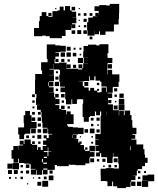

<svg xmlns="http://www.w3.org/2000/svg" viewBox="-20 -940 808 981"><path d="M463 -758H427V-786H425V-826H431V-850H454V-857H477V-858H467V-874H483V-864H484V-884H463V-908H487V-914H523V-912H541V-920H589V-872H588V-843H586V-815H562V-779H519V-762H491V-780H486V-765H464V-783H463ZM214 -758H196V-755H154V-797H179V-832H183V-858H193V-878H217V-858H227V-854H248V-883H274V-887H285V-906H305V-887H312V-909H338V-887H346V-880H369V-852H348V-851H370V-821H348V-816H365V-796H345V-813H344V-787H315V-756H296V-745H234V-755H214ZM346 -905H364V-887H346ZM262 -899H268V-893H262ZM382 -899H388V-893H382ZM227 -874H243V-858H227ZM408 -873H422V-859H408ZM438 -873H452V-859H438ZM379 -872H391V-860H379ZM407 -844H423V-828H407ZM382 -833V-839H388V-833ZM421 -812V-800H409V-812ZM389 -802H381V-810H389ZM375 -786H395V-766H375ZM364 -767H346V-785H364ZM406 -785H424V-767H406ZM452 -753V-739H438V-753ZM679 -68V-43H657V-42H672V-20H650V-12H647V15H623V21H579V12H558V-12H553V11H529V-13H523V-15H495V-44H494V-78H521V-81H561V-79H587V-104H584V-133H583V-139H559V-159H557V-135H555V-107H527V-135H525V-137H497V-157H491V-141H471V-161H487V-168H468V-194H484V-197H467V-225H484V-227H467V-255H494V-348H497V-370H491V-351H471V-370H465V-347H440V-342H434V-318H408V-342H402V-410H405V-432H402V-433H380V-432H373V-409H349V-432H345V-407H317V-433H313V-469H289V-493H312V-497H287V-523H283V-559H287V-582H282V-585H255V-613H254V-588H232V-585H255V-557H231V-556H256V-526H231V-523H253V-499H230V-494H254V-468H231V-467H257V-443H262V-460H280V-442H263V-434H284V-408H263V-403H283V-383H292V-400H310V-382H293V-378H318V-356H321V-371H341V-356H356V-306H323V-298H328V-292H352V-289H379V-287H407V-255H379V-253H352V-251H371V-231H355V-230H380V-211H385V-217H397V-205H391V-199H409V-175H415V-169H437V-195H465V-167H439V-163H463V-139H439V-133H437V-105H416V-96H366V-98H338V-99H331V-91H271V-97H260V-72H223V-49H199V-71H195V-47H167V-71H164V-48H138V-74H161V-77H137V-101H131V-104H104V-107H77V-129H73V-109H49V-129H39V-173H48V-194H74V-173H75V-197H98V-201H81V-221H101V-204H105V-227H137V-204H144V-200H170V-174H174V-188H188V-174H198V-194H217V-200H200V-222H217V-233H203V-249H219V-235H229V-253H247V-256H226V-282H223V-259H199V-283H222V-287H197V-314H194V-342H192V-368H188V-379H169V-403H185V-404H164V-438H166V-459H159V-533H160V-562H195V-580H190V-622H223V-639H219V-713H263V-708H288V-706H316V-676H288V-674H263V-671H281V-651H263V-639H259V-617H282V-620H320V-588H343V-589H379V-585H400V-591H381V-611H401V-592H405V-617H430V-618H408V-644H430V-645H405V-677H407V-705H430V-712H472V-708H488V-714H534V-668H529V-650H530V-644H554V-618H530V-612H528V-584H527V-560H529V-583H553V-560H590V-522H586V-496H558V-494H556V-466H530V-463H553V-439H532V-407H557V-377H586V-406H616V-376H587V-351H589V-373H613V-352H617V-375H645V-352H652V-326H656V-297H657V-287H677V-255H657V-251H671V-231H652V-227H677V-202H712V-178H718V-151H721V-134H734V-108H721V-91H706V-76H684V-68ZM321 -681V-701H341V-681ZM366 -686H356V-696H366ZM396 -686H386V-696H396ZM290 -672H312V-650H290ZM320 -672H342V-650H320ZM352 -670H370V-652H352ZM387 -657V-665H395V-657ZM404 -618H378V-644H404ZM279 -639V-623H263V-639ZM309 -639V-623H293V-639ZM325 -625V-637H337V-625ZM552 -612V-590H530V-612ZM341 -591H321V-611H341ZM369 -609V-593H353V-609ZM266 -566V-576H276V-566ZM523 -470H526V-494H524V-498H498V-522H492V-528H468V-550H462V-530H440V-550H436V-526H408V-524H382V-523H403V-500H410V-493H433V-477H441V-491H461V-477H476V-486H486V-476H477V-468H492V-470H499V-493H523ZM279 -533H263V-549H279ZM260 -522H282V-500H260ZM229 -521H226V-500H229ZM431 -501H411V-521H431ZM487 -505H475V-517H487ZM563 -489H579V-473H563ZM277 -487V-475H265V-487ZM612 -440H590V-462H612ZM292 -460H310V-442H292ZM144 -458H158V-444H144ZM565 -457H577V-445H565ZM615 -407H587V-435H615ZM549 -429V-413H533V-429ZM145 -427H157V-415H145ZM307 -427V-415H295V-427ZM575 -425V-417H567V-425ZM581 -381H561V-401H581ZM337 -397V-385H325V-397ZM156 -396V-386H146V-396ZM103 -229H79V-253H73V-289H103V-311H101V-351H109V-373H133V-351H141V-317H167V-285H139V-283H135V-257H109V-253H103ZM526 -354V-370H525V-354ZM144 -368H158V-354H144ZM188 -354H174V-368H188ZM142 -340H160V-322H142ZM172 -340H190V-322H172ZM473 -339H489V-323H473ZM444 -338H458V-324H444ZM189 -309V-293H173V-309ZM457 -307V-295H445V-307ZM485 -305V-297H477V-305ZM163 -283V-259H139V-283ZM439 -283H463V-259H439ZM190 -262H172V-280H190ZM430 -280V-262H412V-280ZM489 -263H473V-279H489ZM191 -231H171V-251H191ZM351 -250H349V-235H351ZM128 -248V-234H114V-248ZM157 -247V-235H145V-247ZM447 -237V-245H455V-237ZM394 -244V-238H388V-244ZM144 -218H158V-204H144ZM187 -217V-205H175V-217ZM456 -206H446V-216H456ZM644 -193V-172H647V-193ZM227 -187H224V-168H204V-163H223V-142H227V-165H242V-167H227ZM415 -187H427V-175H415ZM220 -139H204V-133H220ZM461 -111H441V-131H461ZM561 -131H581V-111H561ZM503 -129H519V-113H503ZM199 -128H194V-111H199ZM487 -115H475V-127H487ZM201 -109V-103H220V-109ZM77 -75H45V-107H77ZM44 -78H18V-104H44ZM130 -82H112V-100H130ZM534 -84V-98H548V-84ZM97 -85H85V-97H97ZM577 -97V-85H565V-97ZM515 -95V-87H507V-95ZM222 -79H201V-73H222ZM41 -51H21V-71H41ZM71 -51H51V-71H71ZM129 -53H113V-69H129ZM233 -53V-69H249V-53ZM97 -55H85V-67H97ZM685 -67H697V-55H685ZM726 -56H716V-66H726ZM734 -48H768V-14H737V15H705V-17H734V-18H708V-44H734ZM253 -19H229V-43H253ZM204 -24V-38H218V-24ZM97 -25H85V-37H97ZM697 -25H685V-37H697ZM36 -26H26V-36H36ZM176 -26V-36H186V-26ZM65 -27H57V-35H65ZM154 -28H148V-34H154ZM226 14H196V-16H226ZM672 -12V10H650V-12ZM702 10H680V-12H702ZM191 9H171V-11H191ZM124 2H118V-4H124Z"/></svg>

Font: Rubik-Storm
Style: Regular
Weight: 400
Designer: NaN (generative design), Hubert & Fischer (Rubik source font outlines)
Foundry: NaN, Hubert & Fischer
Version: Version 1.000